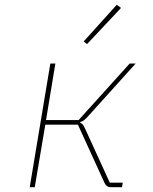

<svg xmlns="http://www.w3.org/2000/svg" viewBox="-20 -781 640 801"><path d="M190 -516H211L172 -280H308L521 -516H546L352 -301Q337 -284 330 -279Q323 -274 315 -272L314 -269Q320 -267 324.5 -262.5Q329 -258 337 -240L438 -19H492L489 0H442Q424 0 416 -18L305 -261H169L125 0H104ZM343 -597 329 -608 467 -761 485 -748Z"/></svg>

Font: IBM Plex Mono Thin
Style: Italic
Weight: 100
Italic angle: -9°
Monospace: yes
Designer: Mike Abbink, Paul van der Laan, Pieter van Rosmalen
Foundry: Bold Monday
Version: Version 2.3